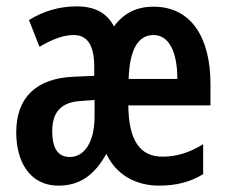

<svg xmlns="http://www.w3.org/2000/svg" viewBox="-20 -573 717 603"><path d="M462 -552C408 -552 368 -531 338 -490C316 -532 278 -553 221 -553C165 -553 114 -537 71 -510L104 -426C146 -451 181 -463 211 -463C256 -463 276 -429 276 -362V-335L211 -332C95 -327 31 -268 31 -157C31 -70 70 10 164 10C228 10 276 -21 314 -90C345 -23 408 10 479 10C533 10 577 -1 618 -26V-120C574 -93 534 -81 490 -81C419 -81 384 -133 383 -242H641V-309C641 -453 582 -552 462 -552ZM462 -463C512 -463 537 -408 537 -325H384C387 -421 416 -463 462 -463ZM236 -256 277 -259V-207C277 -128 246 -80 199 -80C163 -80 144 -106 144 -161C144 -223 174 -253 236 -256Z"/></svg>

Font: Noto Sans Georgian ExtraCondensed SemiBold
Style: Regular
Weight: 600
Width: 2
Designer: Monotype Design Team, Akaki Razmadze
Foundry: Google LLC
Version: Version 2.005